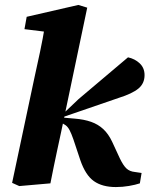

<svg xmlns="http://www.w3.org/2000/svg" viewBox="-20 -742 606 777"><path d="M29 -2 119 -426Q131 -480 142 -532Q153 -584 162 -638L217 -607L79 -624L88 -674L297 -722L333 -711L227 -206Q219 -168 211.5 -134Q204 -100 197.5 -67.5Q191 -35 184 0L58 11ZM546 0Q528 6 502 10.5Q476 15 449 15Q394 15 360 -9Q326 -33 305 -94L277 -178Q269 -201 262 -214.5Q255 -228 246.5 -234.5Q238 -241 225 -246L214 -249V-284H238L298 -341L498 -510Q526 -504 545.5 -485.5Q565 -467 565 -438Q565 -404 540 -383.5Q515 -363 461 -346L234 -268L236 -266L282 -262Q320 -259 348.5 -249Q377 -239 398 -219.5Q419 -200 434 -168L465 -101Q479 -72 492 -60Q505 -48 526 -46L553 -42Z"/></svg>

Font: Source Serif 4
Style: Bold Italic
Weight: 700
Italic angle: -12°
Designer: Frank Grießhammer
Foundry: Adobe Systems Incorporated
Version: Version 4.004;hotconv 1.0.116;makeotfexe 2.5.65601